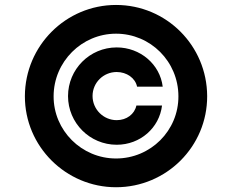

<svg xmlns="http://www.w3.org/2000/svg" viewBox="-20 -759 955 790"><path d="M259.9 -363.6C259.9 -253.2 349.4 -163.4 460.2 -163.4C557.2 -163.4 635.7 -233 646.7 -324.9H541.2C533.7 -289.4 501.1 -264.6 460.2 -264.6C405.5 -264.6 360.8 -309.3 360.8 -364C360.8 -419 405.5 -462.7 460.2 -462.7C501.1 -462.7 536.9 -437.9 544 -402.3H649.5C638.5 -494.3 557.2 -563.9 460.2 -563.9C349.4 -563.9 259.9 -474.1 259.9 -363.6ZM82.4 -363.6C81.7 -156.6 251.1 11.4 457.4 11.4C665.1 11.4 833.1 -156.6 832.4 -363.6C831.7 -570.7 665.1 -738.6 457.4 -738.6C251.1 -738.6 83.1 -570.7 82.4 -363.6ZM200.6 -363.3C201 -505 316.4 -620.4 457.4 -620.4C599.4 -620.4 713.8 -505.7 714.1 -363.3C714.8 -221.6 599.8 -106.9 457.4 -106.9C315.7 -106.9 199.9 -222.3 200.6 -363.3Z"/></svg>

Font: Magic Ui Pro
Style: Bold
Weight: 700
Designer: Stefan Endress, Andreas Faust
Version: Version 1.000;FEAKit 1.0